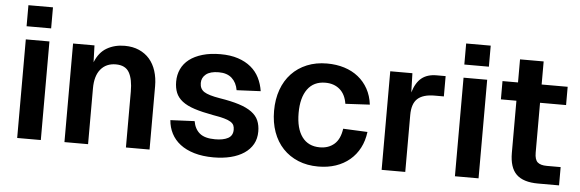

<svg xmlns="http://www.w3.org/2000/svg" viewBox="-48 -872 3131 1036"><g transform="rotate(5 1518.0 -353.5)"><path d="M70 0V-534H198V0ZM68 -605V-719H201V-605Z M326 0V-534H442L445 -443Q467 -498 509 -522Q551 -546 605 -546Q649 -546 683 -531Q717 -516 740 -489.5Q763 -463 775 -425.5Q787 -388 787 -343V0H659V-302Q659 -370 638.5 -406Q618 -442 566 -442Q514 -442 484 -406Q454 -370 454 -302V0Z M1134 12Q1075 12 1029.5 -1.5Q984 -15 953 -39Q922 -63 905 -96Q888 -129 885 -168L1016 -174Q1023 -132 1050.5 -109Q1078 -86 1134 -86Q1179 -86 1204.5 -100Q1230 -114 1230 -146Q1230 -160 1225.5 -170Q1221 -180 1208.5 -188Q1196 -196 1173 -202.5Q1150 -209 1113 -215Q1052 -226 1010.5 -239.5Q969 -253 944 -272.5Q919 -292 908.5 -318Q898 -344 898 -378Q898 -415 912.5 -446Q927 -477 955.5 -499Q984 -521 1026.5 -533.5Q1069 -546 1124 -546Q1178 -546 1219 -532.5Q1260 -519 1289 -495Q1318 -471 1334.5 -438Q1351 -405 1357 -366L1227 -360Q1220 -401 1194 -424.5Q1168 -448 1123 -448Q1077 -448 1054 -429.5Q1031 -411 1031 -382Q1031 -350 1055 -334.5Q1079 -319 1140 -309Q1203 -299 1245.5 -285.5Q1288 -272 1314.5 -252.5Q1341 -233 1352 -207Q1363 -181 1363 -148Q1363 -109 1346.5 -79.5Q1330 -50 1299.5 -29.5Q1269 -9 1227 1.5Q1185 12 1134 12Z M1701 12Q1641 12 1592.5 -8Q1544 -28 1509.5 -64.5Q1475 -101 1456.5 -152.5Q1438 -204 1438 -267Q1438 -330 1456.5 -381.5Q1475 -433 1509.5 -469.5Q1544 -506 1592.5 -526Q1641 -546 1701 -546Q1752 -546 1795 -532.5Q1838 -519 1870.5 -493Q1903 -467 1923.5 -430Q1944 -393 1950 -345L1818 -338Q1810 -389 1779 -415.5Q1748 -442 1701 -442Q1638 -442 1604.5 -396Q1571 -350 1571 -267Q1571 -183 1604.5 -137.5Q1638 -92 1701 -92Q1748 -92 1779 -119Q1810 -146 1818 -203L1950 -197Q1944 -149 1924 -110.5Q1904 -72 1871.5 -44.5Q1839 -17 1796 -2.5Q1753 12 1701 12Z M2044 0V-534H2164L2167 -430Q2183 -484 2214 -509Q2245 -534 2295 -534H2344V-424H2294Q2232 -424 2202 -397Q2172 -370 2172 -308V0Z M2441 0V-534H2569V0ZM2439 -605V-719H2572V-605Z M2891 0Q2811 0 2773.5 -36.5Q2736 -73 2736 -153V-435H2652V-534H2736V-659H2864V-534H3005V-435H2864V-165Q2864 -127 2880 -113Q2896 -99 2930 -99H3005V0Z"/></g></svg>

Font: Geist SemBd
Style: Regular
Weight: 400
Designer: Basement.studio, Andrés Briganti, Mateo Zaragoza
Foundry: Basement.studio, Vercel, Andrés Briganti, Guido Ferreyra, Mateo Zaragoza
Version: Version 1.401